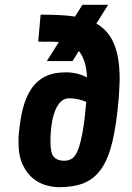

<svg xmlns="http://www.w3.org/2000/svg" viewBox="-20 -770 548 799"><path d="M58 -210Q63 -269 75 -317Q87 -365 109.5 -399Q132 -433 167 -451Q202 -469 254 -469Q279 -469 301 -463.5Q323 -458 342 -448Q340 -489 331 -515Q322 -541 308 -558L282 -516H175L225 -595Q205 -597 183.5 -596.5Q162 -596 139 -597L149 -709Q188 -709 224 -707.5Q260 -706 292 -701L323 -750H430L381 -672Q404 -659 422 -639.5Q440 -620 452.5 -592Q465 -564 471.5 -526.5Q478 -489 478 -440Q478 -437 477.5 -425.5Q477 -414 476.5 -401Q476 -388 475 -376.5Q474 -365 474 -361Q465 -253 448 -181.5Q431 -110 402 -68Q373 -26 330 -8.5Q287 9 225 9Q201 9 172 1Q143 -7 117.5 -27.5Q92 -48 74.5 -84.5Q57 -121 57 -178Q57 -186 57 -194Q57 -202 58 -210ZM268 -361Q231 -361 210.5 -312Q190 -263 190 -179Q190 -132 204.5 -116.5Q219 -101 247 -101Q264 -101 278 -109Q292 -117 303 -142.5Q314 -168 323 -216.5Q332 -265 339 -346Q325 -352 306.5 -356.5Q288 -361 268 -361Z"/></svg>

Font: Share
Style: Bold Italic
Weight: 700
Designer: Ralph du Carrois
Version: Version 1.002